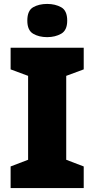

<svg xmlns="http://www.w3.org/2000/svg" viewBox="-20 -957 480 977"><path d="M406 0H34V-110L123 -144V-571L34 -604V-714H406V-604L317 -571V-144L406 -110ZM220 -937Q261 -937 291.5 -920Q322 -903 322 -852Q322 -803 291.5 -785.5Q261 -768 220 -768Q178 -768 148.5 -785.5Q119 -803 119 -852Q119 -903 148.5 -920Q178 -937 220 -937Z"/></svg>

Font: Noto Sans Oriya Blk
Style: Regular
Weight: 900
Designer: Amélie Bonet and Sol Matas
Foundry: Google LLC
Version: Version 2.006; ttfautohint (v1.8.4.7-5d5b)